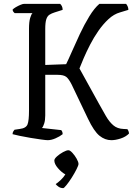

<svg xmlns="http://www.w3.org/2000/svg" viewBox="-20 -725 687 993"><path d="M227 0Q218 0 193 -3.5Q168 -7 137.5 -12Q107 -17 81.5 -22.5Q56 -28 45 -31Q45 -39 48.5 -45Q52 -51 55 -54L82 -58Q115 -62 122.5 -82Q130 -102 130 -153V-577Q130 -612 136 -632Q142 -652 148 -657H56Q53 -659 49.5 -663.5Q46 -668 45 -675Q50 -681 62 -688Q74 -695 86 -700Q98 -705 104 -705H291Q296 -701 300 -693Q304 -685 304 -674L263 -661Q247 -656 236 -649Q225 -642 219.5 -625.5Q214 -609 214 -575V-389L322 -393Q333 -415 351.5 -457.5Q370 -500 393 -549Q416 -598 442 -640.5Q468 -683 494 -705H632Q636 -701 640 -692.5Q644 -684 644 -674L601 -661Q569 -652 541 -626Q513 -600 489 -565.5Q465 -531 446 -494Q427 -457 413 -424.5Q399 -392 391 -371L491 -190Q511 -154 528 -124.5Q545 -95 566 -77Q587 -59 619 -58L639 -57Q641 -54 644 -48Q647 -42 647 -34Q630 -17 603.5 -8.5Q577 0 556 0Q523 0 494.5 -23Q466 -46 435 -111L351 -287Q336 -317 322.5 -327.5Q309 -338 278 -338H214V-128Q214 -103 208.5 -86Q203 -69 197 -63L297 -52Q299 -50 301.5 -44.5Q304 -39 304 -31Q289 -19 267 -9.5Q245 0 227 0ZM307 248Q293 248 282.5 240.5Q272 233 268 227Q279 220 293.5 206.5Q308 193 318 177Q298 166 279.5 144.5Q261 123 261 105Q261 96 275 83.5Q289 71 306.5 61.5Q324 52 334 52Q342 52 354.5 65.5Q367 79 376.5 96Q386 113 386 123Q386 130 376 150Q366 170 351.5 193Q337 216 324 232Q311 248 307 248Z"/></svg>

Font: Texturina 72pt
Style: Regular
Weight: 400
Designer: Guillermo Torres Carreño
Foundry: Omnibus-Type
Version: Version 1.002; ttfautohint (v1.8.3)